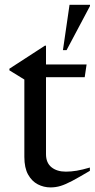

<svg xmlns="http://www.w3.org/2000/svg" viewBox="-20 -786 402 816"><path d="M175.5 -131Q175.5 -94 198.8 -75.2Q222 -56.5 260 -56.5Q282 -56.5 306 -60.5Q330 -64.5 362 -74V-60Q315.5 -32.5 286.8 -17.2Q258 -2 237.5 4.2Q217 10.5 194.5 10.5Q166 10.5 140.8 -2.5Q115.5 -15.5 99.5 -44Q83.5 -72.5 83.5 -119V-448L20 -487V-494L171 -592H175.5V-512H348L340 -458H175.5ZM247.5 -573 275.5 -765.5H362.5V-760.5L263 -573Z"/></svg>

Font: Newsreader 72pt
Style: Regular
Weight: 400
Designer: Hugues Gentile
Foundry: Production Type
Version: Version 1.003; ttfautohint (v1.8.3)